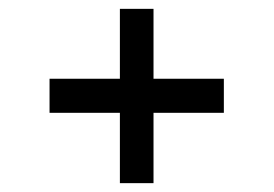

<svg xmlns="http://www.w3.org/2000/svg" viewBox="-20 -529 619 434"><path d="M486 -351H327V-509H251V-351H92V-274H251V-115H327V-274H486Z"/></svg>

Font: Be Vietnam
Style: Regular
Weight: 400
Designer: Gabriel Lam
Foundry: TypeRant
Version: Version 4.000